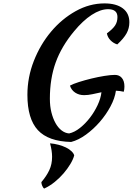

<svg xmlns="http://www.w3.org/2000/svg" viewBox="-20 -758 780 1128"><path d="M655 -318Q681 -318 696 -300Q711 -282 711 -250Q711 -242 710 -233.5Q709 -225 707 -219Q686 -224 661 -225Q655 -181 629 -132.5Q603 -84 566 -41.5Q529 1 485 33Q441 65 398 76Q264 73 202.5 6.5Q141 -60 141 -201Q141 -304 179 -400.5Q217 -497 280 -572Q343 -647 424.5 -692.5Q506 -738 594 -738Q663 -738 701.5 -709Q740 -680 740 -627Q740 -592 723.5 -562Q707 -532 669 -497Q646 -504 629 -521.5Q612 -539 608 -562Q642 -587 656 -608Q670 -629 670 -658Q670 -704 615 -704Q570 -704 518.5 -670.5Q467 -637 415 -574Q341 -485 307 -390.5Q273 -296 273 -178Q273 -134 282 -98Q291 -62 306 -35Q321 -8 341.5 8Q362 24 386 26Q418 19 450 -6.5Q482 -32 508.5 -66.5Q535 -101 553.5 -140.5Q572 -180 576 -216Q548 -210 522.5 -204.5Q497 -199 474 -199Q444 -199 421.5 -214Q399 -229 391 -255Q409 -265 443.5 -276Q478 -287 517 -296.5Q556 -306 593.5 -312Q631 -318 655 -318ZM239 350Q233 345 228 333.5Q223 322 223 312Q253 277 269.5 242Q286 207 286 163Q286 128 274 84Q299 86 323.5 92.5Q348 99 367.5 108.5Q387 118 400 130.5Q413 143 416 155Q410 178 393.5 205.5Q377 233 354 260Q331 287 301.5 311Q272 335 239 350Z"/></svg>

Font: Kaushan Script
Style: Regular
Weight: 400
Designer: Pablo Impallari
Foundry: Pablo Impallari
Version: Version 1.002